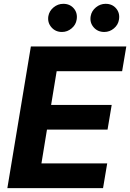

<svg xmlns="http://www.w3.org/2000/svg" viewBox="-20 -966 669 986"><path d="M17.8 0 138.5 -727.3H628.6L607.2 -600.5H271L242.5 -427.2H553.6L532.3 -300.4H221.2L192.8 -126.8H530.5L509.2 0ZM515.6 -801.8Q481.5 -801.8 460.8 -826Q440 -850.1 445.7 -883.2Q450.3 -909.8 472.5 -928.1Q494.7 -946.4 522.4 -946.4Q556.5 -946.4 576.5 -922.6Q596.6 -898.8 590.9 -865.1Q587 -838.8 565.2 -820.3Q543.3 -801.8 515.6 -801.8ZM298.3 -801.8Q264.6 -801.8 243.8 -826.2Q223 -850.5 228.3 -883.2Q233 -909.8 255.1 -928.1Q277.3 -946.4 305 -946.4Q339.1 -946.4 359.2 -922.6Q379.3 -898.8 373.6 -865.1Q369.7 -838.8 347.8 -820.3Q326 -801.8 298.3 -801.8Z"/></svg>

Font: Karasuma Gothic
Style: Bold Italic
Weight: 700
Italic angle: 9.39998°
Designer: Rasmus Andersson / Ryoko Nishizuka
Foundry: Genbu
Version: Version 1.00